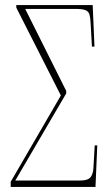

<svg xmlns="http://www.w3.org/2000/svg" viewBox="-20 -734 432 754"><path d="M22 0V-20L219 -359L44 -704V-714H344L351 -551H341L336 -641Q335 -664 331.5 -676.5Q328 -689 316 -694Q304 -699 276 -699H79L240 -377V-367L40 -25H294Q326 -25 336 -38.5Q346 -52 347 -76L352 -163H362L355 0Z"/></svg>

Font: Noto Serif Display ExtraCondensed Thin
Style: Regular
Weight: 100
Width: 2
Designer: Monotype Design Team
Foundry: Monotype Imaging Inc.
Version: Version 2.009